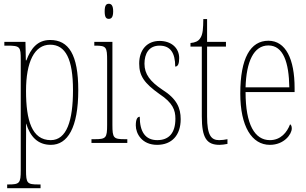

<svg xmlns="http://www.w3.org/2000/svg" viewBox="-20 -758 1625 1018"><path d="M18 240H195V220H184C124 220 118 214 118 144V14C118 -34 119 -77 118 -102H119C140 -35 179 10 250 10C338 10 395 -80 395 -280C395 -469 344 -546 246 -546C178 -546 143 -500 120 -438H117L115 -536H3V-516H18C87 -516 90 -510 90 -441V144C90 214 84 220 23 220H18ZM249 -15C149 -15 118 -120 118 -276C118 -431 163 -521 246 -521C328 -521 367 -444 367 -280C367 -119 334 -15 249 -15Z M557 -658C570 -658 580 -666 580 -698C580 -729 570 -738 557 -738C543 -738 535 -729 535 -698C535 -666 543 -658 557 -658ZM465 0H655V-20H642C582 -20 576 -26 576 -96V-536H480V-516H486C544 -516 548 -508 548 -437V-96C548 -26 542 -20 481 -20H465Z M813 10C891 10 938 -41 938 -126C938 -185 918 -234 840 -283C776 -326 746 -365 746 -420C746 -473 769 -516 826 -516C883 -516 909 -478 909 -405C924 -405 930 -421 930 -450C930 -504 888 -541 826 -541C759 -541 718 -493 718 -421C718 -355 745 -317 826 -259C896 -213 910 -174 910 -129C910 -52 875 -15 814 -15C750 -15 721 -60 721 -139C708 -139 700 -125 700 -93C700 -50 732 10 813 10Z M1144 10C1155 10 1171 8 1186 5V-20C1169 -17 1158 -15 1142 -15C1100 -15 1078 -40 1078 -140V-511H1178V-536H1078V-657H1058C1057 -610 1057 -575 1040 -553C1031 -540 1015 -532 990 -530V-511H1050V-141C1050 -26 1076 10 1144 10Z M1411 10C1486 10 1527 -46 1527 -77C1527 -90 1523 -96 1518 -99C1502 -57 1469 -15 1411 -15C1331 -15 1282 -97 1282 -270H1542V-291C1542 -445 1495 -542 1403 -542C1308 -542 1254 -450 1254 -262C1254 -88 1315 10 1411 10ZM1514 -295H1282C1286 -431 1325 -517 1403 -517C1482 -517 1512 -427 1514 -295Z"/></svg>

Font: Noto Serif ExtraCondensed Thin
Style: Regular
Weight: 100
Width: 2
Designer: Monotype Design Team
Foundry: Monotype Imaging Inc.
Version: Version 2.013